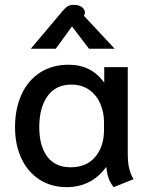

<svg xmlns="http://www.w3.org/2000/svg" viewBox="-20 -762 613 792"><path d="M42 -237Q42 -313 68.5 -371.5Q95 -430 145 -462.5Q195 -495 263 -495Q357 -495 410 -421V-485H507V-129Q507 -92 513 -67Q519 -42 531 -23L449 10Q423 -21 419 -71L417 -72Q388 -32 347 -11Q306 10 255 10Q191 10 142.5 -21.5Q94 -53 68 -109Q42 -165 42 -237ZM409 -225V-259Q409 -298 394 -333.5Q379 -369 348.5 -391Q318 -413 274 -413Q210 -413 176 -365.5Q142 -318 142 -237Q142 -160 175 -116Q208 -72 271 -72Q337 -72 373 -115Q409 -158 409 -225ZM236 -714Q249 -730 259 -736Q269 -742 284 -742Q310 -742 322 -729Q334 -716 329 -703L326 -697L453 -561H347L277 -653L210 -561H107Z"/></svg>

Font: Niramit Medium
Style: Regular
Weight: 500
Designer: Katatrad Aksorn Co.,Ltd.
Foundry: Cadson Demak Co.,Ltd.
Version: Version 1.000; ttfautohint (v1.6)